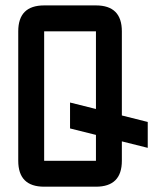

<svg xmlns="http://www.w3.org/2000/svg" viewBox="-20 -704 626 724"><path d="M341.8 0H146.5Q48.8 0 48.8 -97.7V-585.9Q48.8 -683.6 146.5 -683.6H341.8Q439.5 -683.6 439.5 -585.9V-268.6L537.1 -244.1V-146.5L439.5 -170.9V-97.7Q439.5 0 341.8 0ZM341.8 -97.7V-195.3L244.1 -219.7V-317.4L341.8 -293V-585.9H146.5V-97.7Z"/></svg>

Font: BabelStone Runic Beowulf
Style: Regular
Weight: 400
Designer: Andrew West
Foundry: BabelStone
Version: Version 7.004;November 9, 2023